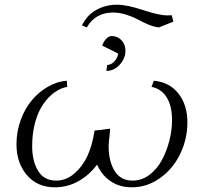

<svg xmlns="http://www.w3.org/2000/svg" viewBox="-20 -798 852 825"><path d="M50.8 -178.2Q50.8 -233.4 69.3 -283.4Q87.9 -333.5 118.2 -368.9Q148.4 -404.3 187.5 -426.3Q226.6 -448.2 267.1 -451.2L269 -424.8Q240.7 -419.9 214.4 -401.1Q188 -382.3 166.3 -351.3Q144.5 -320.3 131.3 -273.2Q118.2 -226.1 118.2 -169.9Q118.2 -105.5 143.8 -63.7Q169.4 -22 221.2 -22Q264.2 -22 299.3 -52.2Q334.5 -82.5 355 -126.7Q375.5 -170.9 383.8 -223.1L386.2 -236.8L453.1 -245.1L451.2 -219.2Q446.8 -183.1 446.8 -169.9Q446.8 -105.5 472.4 -63.7Q498 -22 549.8 -22Q589.4 -22 622.3 -46.9Q655.3 -71.8 676 -110.8Q696.8 -149.9 708 -194.6Q719.2 -239.3 719.2 -282.2Q719.2 -342.8 696.3 -379.6Q673.3 -416.5 630.9 -424.8L641.1 -451.2Q708.5 -444.8 746.8 -396Q785.2 -347.2 785.2 -272Q785.2 -201.7 754.9 -137.9Q724.6 -74.2 668.9 -33.7Q613.3 6.8 545.9 6.8Q493.7 6.8 455.3 -19.3Q417 -45.4 397 -90.8Q363.8 -45.4 316.7 -19.3Q269.5 6.8 215.8 6.8Q140.1 6.8 95.5 -45.7Q50.8 -98.1 50.8 -178.2ZM332 -689Q355.5 -735.4 395.8 -756.6Q436 -777.8 481.9 -777.8Q525.4 -777.8 594.2 -754.9Q663.1 -731.9 699.2 -731.9Q711.9 -731.9 717.8 -732.9L725.1 -705.1L663.1 -680.2Q642.6 -682.1 617.4 -692.6Q592.3 -703.1 572 -714.4Q551.8 -725.6 522.7 -734.9Q493.7 -744.1 465.8 -744.1Q389.6 -744.1 353 -680.2ZM418.9 -602.1Q425.3 -619.6 436.3 -631.3Q447.3 -643.1 460 -643.1Q485.4 -643.1 502.2 -624.8Q519 -606.4 519 -580.1Q519 -546.9 494.4 -520Q469.7 -493.2 437 -493.2L440.9 -519Q457 -519 470.9 -533.7Q484.9 -548.3 487.8 -567.9Z"/></svg>

Font: Dihjauti
Style: Italic
Weight: 400
Italic angle: -9°
Designer: T. Christopher White
Version: Version 3.0.0